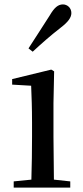

<svg xmlns="http://www.w3.org/2000/svg" viewBox="-20 -849 377 869"><path d="M109 -630 128 -615C167 -651 206 -686 255 -724C289 -750 303 -770 303 -790C303 -814 284 -829 265 -829C243 -829 226 -815 205 -779C169 -722 139 -677 109 -630ZM121 0H298V-28L224 -36L222 -230V-382L225 -526L212 -534L35 -491V-466L121 -461C123 -411 125 -362 125 -294V-230C125 -176 124 -92 122 -36L42 -28V0Z"/></svg>

Font: Noto Serif TC Medium
Style: Regular
Weight: 500
Designer: Ryoko NISHIZUKA 西塚涼子 (kana & ideographs); Frank Grießhammer (Latin, Greek & Cyrillic); Wenlong ZHANG 张文龙 (bopomofo); San
Foundry: Adobe
Version: Version 2.001;hotconv 1.1.0;makeotfexe 2.6.0